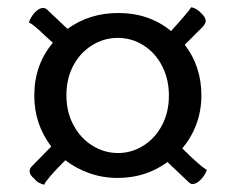

<svg xmlns="http://www.w3.org/2000/svg" viewBox="-20 -617 654 532"><path d="M553 -146Q549 -133 537 -120Q524 -107 514 -107Q507 -107 501 -114L444 -168Q384 -124 306 -124Q265 -124 228 -137Q191 -150 161 -173L159 -171Q111 -123 102 -105Q100 -106 91.5 -109Q83 -112 75 -122Q62 -132 62 -143Q62 -150 69 -157L122 -211Q75 -273 75 -352Q75 -438 127 -499H126L106 -517Q72 -550 60 -555Q65 -570 77 -583Q89 -595 99 -595Q107 -595 113 -588L167 -537Q228 -581 308 -581Q393 -581 454 -531Q502 -584 510 -597Q525 -594 537 -581Q550 -569 550 -559Q550 -553 543 -544L492 -493Q538 -433 538 -353Q538 -310 524 -272.5Q510 -235 485 -206L487 -204Q531 -160 553 -146ZM448 -352Q448 -398 429 -434.5Q410 -471 377.5 -491.5Q345 -512 306 -512Q268 -512 235 -491.5Q202 -471 183 -435Q164 -399 164 -353Q164 -307 183.5 -270.5Q203 -234 236 -213.5Q269 -193 307 -193Q345 -193 377.5 -213.5Q410 -234 429 -270Q448 -306 448 -352Z"/></svg>

Font: Arima Madurai Black
Style: Regular
Weight: 900
Designer: Joana Correia and Natanael Gama
Foundry: NDISCOVER
Version: Version 1.020